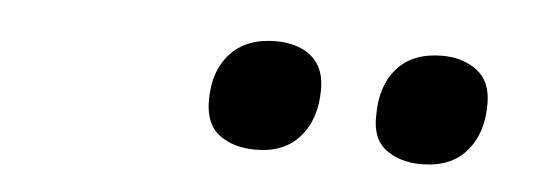

<svg xmlns="http://www.w3.org/2000/svg" viewBox="-26 -788 578 208"><g transform="rotate(5 263.0 -684.5)"><path d="M436 -625Q413 -625 397.5 -636.5Q382 -648 383 -674Q383 -706 400 -725Q417 -744 449 -744Q471 -744 486.5 -732.5Q502 -721 502 -696Q502 -664 485 -644.5Q468 -625 436 -625ZM256 -625Q232 -625 216.5 -636.5Q201 -648 201 -674Q201 -706 218.5 -725Q236 -744 268 -744Q283 -744 295 -739Q307 -734 314 -723.5Q321 -713 321 -696Q321 -664 304 -644.5Q287 -625 256 -625Z"/></g></svg>

Font: Noto Sans Display SemiBold
Style: Italic
Weight: 600
Italic angle: -12°
Designer: Monotype Design Team
Foundry: Monotype Imaging Inc.
Version: Version 2.003